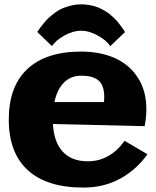

<svg xmlns="http://www.w3.org/2000/svg" viewBox="-20 -845 710 875"><path d="M482.9 -634.8Q463.9 -662.6 424.3 -683.8Q384.8 -705.1 350.1 -705.1Q314 -705.1 274.2 -683.6Q234.4 -662.1 216.8 -634.8L149.9 -699.2Q158.7 -712.4 161.9 -717Q165 -721.7 178.2 -737.8Q191.4 -753.9 200.9 -762.7Q210.4 -771.5 228.3 -785.2Q246.1 -798.8 262.9 -806.2Q279.8 -813.5 302.7 -819.3Q325.7 -825.2 350.1 -825.2Q368.2 -825.2 385.5 -822.3Q402.8 -819.3 416.5 -814.9Q430.2 -810.5 444.1 -803.2Q458 -795.9 468 -789.3Q478 -782.7 489 -772.7Q500 -762.7 506.6 -756.1Q513.2 -749.5 521.5 -738.8Q529.8 -728 533.2 -723.4Q536.6 -718.8 543 -709.5Q549.3 -700.2 549.8 -699.2ZM350.1 -609.9Q437 -609.9 503.7 -580.1Q570.3 -550.3 608.6 -490.5Q647 -430.7 647 -348.1Q647 -310.1 639.2 -270L221.2 -279.8Q225.6 -197.3 266.1 -153.6Q306.6 -109.9 379.9 -109.9Q480.5 -109.9 547.9 -203.1L651.9 -142.1Q603.5 -73.2 529.3 -31.7Q455.1 9.8 359.9 9.8Q193.8 9.8 106.9 -69.3Q20 -148.4 20 -299.8Q20 -451.2 104.7 -530.5Q189.5 -609.9 350.1 -609.9ZM350.1 -500Q302.7 -500 271.5 -468.8Q240.2 -437.5 228 -379.9H454.1Q455.1 -387.7 455.1 -401.9Q455.1 -432.6 446.8 -452.9Q438.5 -473.1 422.9 -482.9Q407.2 -492.7 390.4 -496.3Q373.5 -500 350.1 -500Z"/></svg>

Font: Zantroke
Style: Regular
Weight: 500
Foundry: gluk
Version: Version 0.36